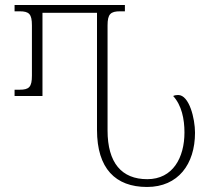

<svg xmlns="http://www.w3.org/2000/svg" viewBox="-20 -734 829 764"><path d="M565 10C689 10 756 -81 756 -206C756 -262 733 -356 689 -356C682 -356 675 -355 669 -352C703 -315 714 -260 714 -207C714 -107 668 -21 566 -21C464 -21 408 -86 408 -215V-633C408 -678 420 -689 458 -689H477V-714H38V-689H58C96 -689 107 -678 107 -633V-433C107 -388 96 -377 58 -377H38V-352H149V-683H366V-217C366 -64 439 10 565 10Z"/></svg>

Font: Noto Serif Georgian Condensed ExtraLight
Style: Regular
Weight: 200
Width: 3
Designer: Monotype Design Team, Akaki Razmadze
Foundry: Google LLC
Version: Version 2.003